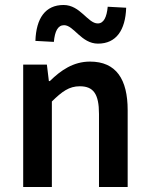

<svg xmlns="http://www.w3.org/2000/svg" viewBox="-20 -750 600 770"><path d="M73 0H188V-343C229 -383 257 -404 300 -404C354 -404 377 -374 377 -293V0H492V-308C492 -432 446 -503 341 -503C274 -503 224 -468 180 -425H176L168 -491H73ZM122 -586 196 -582C200 -625 212 -649 237 -649C276 -649 306 -575 373 -575C446 -575 483 -629 486 -719L412 -723C408 -681 396 -656 372 -656C332 -656 302 -730 235 -730C162 -730 125 -677 122 -586Z"/></svg>

Font: DAIFUKU Sans Semibold
Style: Regular
Weight: 600
Designer: Original font ‘Source Sans 3’ : Paul D. Hunt
Foundry: Daifuku
Version: Version 1.000